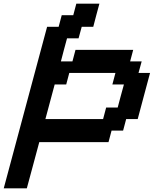

<svg xmlns="http://www.w3.org/2000/svg" viewBox="-54 -895 832 1040"><path d="M-33.7 125H91.3Q102.5 83.5 125 0.2Q147.5 -83 158.7 -125H533.7L550.3 -187.5H612.8L629.4 -250H691.9Q703.1 -292 725.3 -375.2Q747.6 -458.5 758.8 -500H696.3L713.4 -562.5H650.9L667.5 -625H355L338.4 -562.5H275.9Q281.2 -583.5 292.2 -625Q303.2 -666.5 309.1 -687.5H371.6L388.7 -750H451.2Q456.5 -771 467.5 -812.5Q478.5 -854 484.4 -875H359.4L342.8 -812.5H280.3L263.7 -750H201.2Q162.1 -604.5 83.7 -312.5Q5.4 -20.5 -33.7 125ZM504.4 -250H191.9L242.2 -437.5H304.7L321.3 -500H571.3L554.7 -437.5H617.2Q611.3 -417 600.1 -375Q588.9 -333 583.5 -312.5H521Z"/></svg>

Font: Faithful 32x
Style: Oblique
Weight: 400
Foundry: Faithful Resource Pack
Version: Version 1.0; January 27, 2023